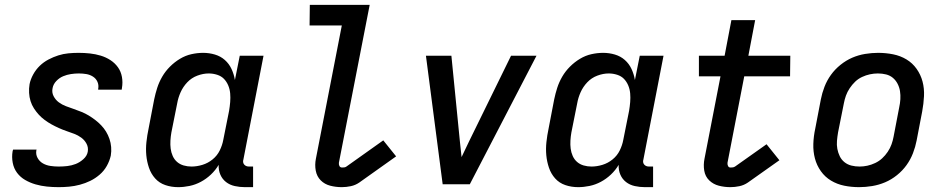

<svg xmlns="http://www.w3.org/2000/svg" viewBox="-20 -760 3890 792"><path d="M222 12Q197 12 173 9.5Q149 7 126.5 0.5Q104 -6 84 -17.5Q64 -29 50.5 -47Q37 -65 32.5 -88.5Q28 -112 32 -136L34 -143H131L130 -140Q127 -123 135 -108.5Q143 -94 157 -86Q171 -78 188 -75.5Q205 -73 222 -73Q240 -73 257.5 -75Q275 -77 292 -83.5Q309 -90 324 -103.5Q339 -117 342 -134Q345 -152 337 -167Q329 -182 315.5 -192Q302 -202 286 -208Q270 -214 254 -219.5Q238 -225 222.5 -232Q207 -239 192.5 -247Q178 -255 164.5 -265Q151 -275 140 -287Q129 -299 120 -313Q111 -327 106 -343Q101 -359 100 -377Q99 -395 102 -413Q106 -433 117 -453Q128 -473 144 -488.5Q160 -504 180 -514.5Q200 -525 220.5 -531.5Q241 -538 262 -540Q283 -542 304 -542Q328 -542 351 -539.5Q374 -537 395.5 -530.5Q417 -524 435.5 -512Q454 -500 466.5 -482.5Q479 -465 483 -442.5Q487 -420 483 -397L482 -390H385V-393Q388 -409 382 -422.5Q376 -436 363.5 -444Q351 -452 336 -454.5Q321 -457 305 -457Q289 -457 272.5 -454.5Q256 -452 240.5 -445.5Q225 -439 212.5 -426Q200 -413 197 -397Q193 -379 201 -363.5Q209 -348 222.5 -338Q236 -328 252 -322Q268 -316 284 -310.5Q300 -305 316 -298.5Q332 -292 346 -283.5Q360 -275 373 -265Q386 -255 397.5 -243Q409 -231 417.5 -217Q426 -203 431.5 -187Q437 -171 438.5 -153.5Q440 -136 437 -118Q432 -96 420.5 -75.5Q409 -55 391 -39.5Q373 -24 352.5 -14Q332 -4 309.5 2Q287 8 265 10Q243 12 222 12Z M715 12Q687 12 662 3.5Q637 -5 620 -24Q603 -43 594.5 -68Q586 -93 583.5 -119.5Q581 -146 584 -174Q587 -202 593 -230L616 -350Q621 -374 628.5 -397.5Q636 -421 649 -443.5Q662 -466 681 -485Q700 -504 722.5 -517.5Q745 -531 769.5 -536.5Q794 -542 818 -542Q843 -542 866.5 -535Q890 -528 907.5 -512.5Q925 -497 935 -475.5Q945 -454 949 -430L969 -530H1067L984 -102Q982 -96 983 -90.5Q984 -85 987.5 -81Q991 -77 996 -75Q1001 -73 1007 -73H1024V12H990Q969 12 948.5 7.5Q928 3 912.5 -9Q897 -21 889 -39.5Q881 -58 882 -80Q869 -58 850 -40Q831 -22 808.5 -10Q786 2 762 7Q738 12 715 12ZM770 -73Q792 -73 815 -80Q838 -87 857 -102.5Q876 -118 886.5 -139.5Q897 -161 901 -183L925 -303Q928 -321 929.5 -339Q931 -357 929.5 -374.5Q928 -392 921.5 -407.5Q915 -423 904 -434.5Q893 -446 876 -451.5Q859 -457 841 -457Q818 -457 794 -448Q770 -439 752.5 -420.5Q735 -402 725 -379.5Q715 -357 711 -334L687 -214Q684 -197 683 -180Q682 -163 684 -147Q686 -131 692.5 -116.5Q699 -102 710.5 -92Q722 -82 737.5 -77.5Q753 -73 770 -73Z M1390 12Q1365 12 1342 6Q1319 0 1303 -16Q1287 -32 1282.5 -56Q1278 -80 1283 -105L1390 -655H1257L1258 -740H1505L1378 -89Q1377 -82 1380 -75.5Q1383 -69 1391 -69Q1395 -69 1400 -69.5Q1405 -70 1409 -73L1561 -181L1614 -115L1462 -7Q1446 4 1427 8Q1408 12 1390 12Z M1806 0 1737 -530H1842L1877 -177Q1879 -161 1880.5 -144.5Q1882 -128 1884 -112Q1892 -128 1899.5 -144.5Q1907 -161 1915 -177L2088 -530H2193L1918 0Z M2365 12Q2337 12 2312 3.5Q2287 -5 2270 -24Q2253 -43 2244.5 -68Q2236 -93 2233.5 -119.5Q2231 -146 2234 -174Q2237 -202 2243 -230L2266 -350Q2271 -374 2278.5 -397.5Q2286 -421 2299 -443.5Q2312 -466 2331 -485Q2350 -504 2372.5 -517.5Q2395 -531 2419.5 -536.5Q2444 -542 2468 -542Q2493 -542 2516.5 -535Q2540 -528 2557.5 -512.5Q2575 -497 2585 -475.5Q2595 -454 2599 -430L2619 -530H2717L2634 -102Q2632 -96 2633 -90.5Q2634 -85 2637.5 -81Q2641 -77 2646 -75Q2651 -73 2657 -73H2674V12H2640Q2619 12 2598.5 7.5Q2578 3 2562.5 -9Q2547 -21 2539 -39.5Q2531 -58 2532 -80Q2519 -58 2500 -40Q2481 -22 2458.5 -10Q2436 2 2412 7Q2388 12 2365 12ZM2420 -73Q2442 -73 2465 -80Q2488 -87 2507 -102.5Q2526 -118 2536.5 -139.5Q2547 -161 2551 -183L2575 -303Q2578 -321 2579.5 -339Q2581 -357 2579.5 -374.5Q2578 -392 2571.5 -407.5Q2565 -423 2554 -434.5Q2543 -446 2526 -451.5Q2509 -457 2491 -457Q2468 -457 2444 -448Q2420 -439 2402.5 -420.5Q2385 -402 2375 -379.5Q2365 -357 2361 -334L2337 -214Q2334 -197 2333 -180Q2332 -163 2334 -147Q2336 -131 2342.5 -116.5Q2349 -102 2360.5 -92Q2372 -82 2387.5 -77.5Q2403 -73 2420 -73Z M2993 12Q2968 12 2945 6Q2922 0 2905.5 -16Q2889 -32 2885 -56Q2881 -80 2886 -105L2952 -445H2863V-530H2969L2997 -677H3095L3067 -530H3240L3239 -445H3050L2981 -89Q2980 -82 2983 -75.5Q2986 -69 2993 -69Q2998 -69 3002.5 -69.5Q3007 -70 3012 -73L3142 -165L3195 -99L3065 -7Q3049 4 3030 8Q3011 12 2993 12Z M3524 12Q3492 12 3462.5 6Q3433 0 3408 -15Q3383 -30 3366 -54Q3349 -78 3341.5 -106.5Q3334 -135 3335 -166.5Q3336 -198 3343 -230L3366 -350Q3371 -376 3381 -402Q3391 -428 3407.5 -451Q3424 -474 3447 -492.5Q3470 -511 3495.5 -522Q3521 -533 3548.5 -537.5Q3576 -542 3602 -542Q3634 -542 3664 -536Q3694 -530 3719 -515Q3744 -500 3761 -476Q3778 -452 3785.5 -423.5Q3793 -395 3791.5 -363.5Q3790 -332 3784 -300L3761 -180Q3756 -154 3746 -128Q3736 -102 3719.5 -79Q3703 -56 3680 -37.5Q3657 -19 3631 -8Q3605 3 3577.5 7.5Q3550 12 3524 12ZM3526 -73Q3542 -73 3558 -76.5Q3574 -80 3590 -87.5Q3606 -95 3619 -107Q3632 -119 3642 -134Q3652 -149 3657.5 -164.5Q3663 -180 3666 -196L3689 -316Q3693 -334 3694 -351Q3695 -368 3692.5 -384Q3690 -400 3682.5 -414.5Q3675 -429 3663 -439Q3651 -449 3635 -453Q3619 -457 3601 -457Q3585 -457 3568.5 -453.5Q3552 -450 3536 -442.5Q3520 -435 3507.5 -423Q3495 -411 3485 -396Q3475 -381 3469.5 -365.5Q3464 -350 3461 -334L3437 -214Q3434 -196 3432.5 -179Q3431 -162 3434 -146Q3437 -130 3444 -115.5Q3451 -101 3463.5 -91Q3476 -81 3492 -77Q3508 -73 3526 -73Z"/></svg>

Font: Lode Dark Term
Style: Bold Italic
Weight: 700
Italic angle: -11°
Monospace: yes
Designer: Belleve Invis
Foundry: Belleve Invis
Version: Version 29.2.0